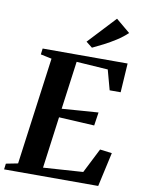

<svg xmlns="http://www.w3.org/2000/svg" viewBox="-117 -1064 847 1135"><g transform="rotate(10 307.0 -496.5)"><path d="M-11.5 0 -7 -35 64 -49 151 -693 84.5 -707 89 -743H599L588 -568.5H522L489.5 -688L300.5 -700.5L261.5 -412L480 -428L468 -348L255 -359.5L213.5 -50L452 -66L527 -214L599 -205L553.5 0ZM375 -798.5 337.5 -828 491.5 -993 576.5 -922Q548 -895 512.5 -872.2Q477 -849.5 441.2 -831Q405.5 -812.5 375 -798.5Z"/></g></svg>

Font: Merriweather 72pt
Style: Bold Italic
Weight: 700
Italic angle: -7.8°
Version: Version 2.101